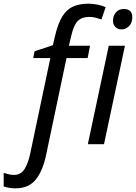

<svg xmlns="http://www.w3.org/2000/svg" viewBox="-132 -785 740 1045"><path d="M-48 240Q-67 240 -83 237Q-99 234 -112 230V156Q-98 160 -85 163.5Q-72 167 -56 167Q-20 167 0 137.5Q20 108 32 53L142 -469H49L56 -506L156 -539L167 -587Q183 -656 206.5 -694.5Q230 -733 265 -749Q300 -765 349 -765Q374 -765 400.5 -759.5Q427 -754 443 -746L420 -679Q406 -684 389.5 -688.5Q373 -693 353 -693Q314 -693 291.5 -671Q269 -649 255 -587L243 -536H358L345 -469H230L118 63Q100 146 62 193Q24 240 -48 240ZM531 -625Q510 -625 496.5 -637.5Q483 -650 483 -672Q483 -698 498.5 -717Q514 -736 542 -736Q588 -736 588 -691Q588 -660 570 -642.5Q552 -625 531 -625ZM346 0 460 -536H548L434 0Z"/></svg>

Font: Noto Sans
Style: Italic
Weight: 400
Italic angle: -12°
Designer: Monotype Design Team
Foundry: Monotype Imaging Inc.
Version: Version 2.013; ttfautohint (v1.8.4.7-5d5b)